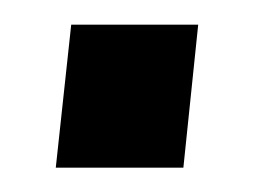

<svg xmlns="http://www.w3.org/2000/svg" viewBox="-20 -138 228 158"><path d="M25.9 0 38.6 -117.7H143.1L130.9 0Z"/></svg>

Font: Oswald
Style: Regular
Weight: 400
Designer: Vernon Adams
Foundry: Vernon Adams
Version: 3.0; ttfautohint (v0.94.23-7a4d-dirty) -l 8 -r 50 -G 200 -x 